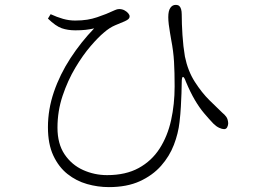

<svg xmlns="http://www.w3.org/2000/svg" viewBox="-20 -733 1040 785"><path d="M176 -657 187 -675Q213 -663 237.5 -656Q262 -649 287 -649Q315 -649 336.5 -652.5Q358 -656 377 -662.5Q396 -669 414 -676Q440 -687 449.5 -691.5Q459 -696 467 -696Q479 -696 488.5 -691Q498 -686 504 -679Q510 -672 510 -666Q510 -660 505.5 -655.5Q501 -651 490 -646Q473 -639 450.5 -629.5Q428 -620 405 -600Q383 -582 351 -545Q319 -508 288 -456Q257 -404 236 -341.5Q215 -279 215 -211Q215 -145 244 -102Q273 -59 319.5 -38Q366 -17 418 -17Q494 -17 547 -46Q600 -75 632.5 -125.5Q665 -176 679.5 -241.5Q694 -307 694 -380Q694 -437 691.5 -480.5Q689 -524 680 -570Q678 -583 675 -599.5Q672 -616 670 -633Q668 -650 668 -663Q668 -689 676.5 -701Q685 -713 698 -713Q708 -713 713 -708.5Q718 -704 720.5 -695Q723 -686 723 -674Q723 -637 726 -590Q729 -543 736 -502Q748 -443 776.5 -398.5Q805 -354 836.5 -323Q868 -292 889 -272Q898 -265 905 -255.5Q912 -246 913 -229Q913 -221 909 -213Q905 -205 896 -205Q888 -205 876 -210.5Q864 -216 852 -228Q834 -247 814.5 -270Q795 -293 776.5 -324.5Q758 -356 740 -399Q733 -419 728 -418.5Q723 -418 723 -396Q723 -377 722 -352Q721 -327 719.5 -297.5Q718 -268 714 -234Q709 -188 691 -141Q673 -94 638.5 -55Q604 -16 551.5 8Q499 32 425 32Q380 32 336 19.5Q292 7 256 -21.5Q220 -50 198 -97Q176 -144 176 -213Q176 -286 200.5 -357.5Q225 -429 268 -495Q311 -561 365 -617Q348 -613 330 -611Q312 -609 288 -609Q257 -609 232.5 -617.5Q208 -626 176 -657Z"/></svg>

Font: Noto Serif SC
Style: Regular
Weight: 200
Designer: Ryoko NISHIZUKA 西塚涼子 (kana & ideographs); Frank Grießhammer (Latin, Greek & Cyrillic); Wenlong ZHANG 张文龙 (bopomofo); San
Foundry: Adobe
Version: Version 2.001;hotconv 1.1.0;makeotfexe 2.6.0